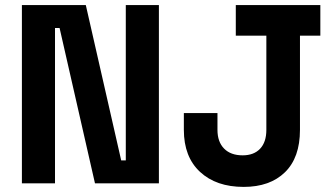

<svg xmlns="http://www.w3.org/2000/svg" viewBox="-20 -720 1320 754"><path d="M66 0V-700H317L456 -90H474V-700H604V0H353L214 -610H196V0ZM702 -210V-276H834V-210Q834 -163 860 -136.5Q886 -110 933 -110Q977 -110 1001.5 -136Q1026 -162 1026 -210V-580H906V-700H1238V-580H1158V-210Q1158 -101 1099 -43.5Q1040 14 937 14Q829 14 765.5 -45Q702 -104 702 -210Z"/></svg>

Font: Space 7353
Style: Regular
Weight: 400
Designer: Christine Claussen + Ruben Lyon  (Space 7353)
Version: Version 1.000;FEAKit 1.0